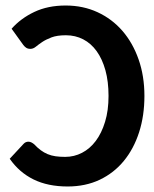

<svg xmlns="http://www.w3.org/2000/svg" viewBox="-20 -676 565 703"><path d="M84 -157.2Q89.8 -157.2 95 -154.5Q100.1 -151.9 105 -147.9Q117.2 -134.8 129.2 -126Q141.1 -117.2 154.5 -111.6Q168 -106 183.6 -103.8Q199.2 -101.6 218.8 -101.6Q251.5 -101.6 280.3 -116.5Q309.1 -131.3 330.6 -159.9Q352.1 -188.5 364.7 -230Q377.4 -271.5 377.4 -324.7Q377.4 -377.4 366 -418.7Q354.5 -460 334 -488.5Q313.5 -517.1 284.7 -532Q255.9 -546.9 221.2 -546.9Q189 -546.9 168.5 -539.1Q147.9 -531.2 134.3 -522Q120.6 -512.7 111.1 -504.9Q101.6 -497.1 91.3 -497.1Q81.5 -497.1 75.4 -501.5Q69.3 -505.9 65.4 -511.2L22.5 -570.8Q56.2 -608.9 105.7 -632.3Q155.3 -655.8 220.2 -655.8Q284.2 -655.8 337.2 -631.3Q390.1 -606.9 428.2 -563Q466.3 -519 487.5 -458.3Q508.8 -397.5 508.8 -324.7Q508.8 -252.4 489.3 -191.7Q469.7 -130.9 433.3 -86.7Q397 -42.5 345 -17.8Q293 6.8 227.5 6.8Q155.3 6.8 102.8 -19Q50.3 -44.9 15.6 -94.7L66.4 -149.4Q73.7 -157.2 84 -157.2Z"/></svg>

Font: Carlito
Style: Bold
Weight: 700
Designer: Lukasz Dziedzic
Foundry: tyPoland Lukasz Dziedzic
Version: Version 1.104